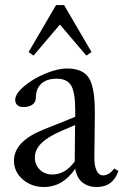

<svg xmlns="http://www.w3.org/2000/svg" viewBox="-20 -733 497 764"><path d="M113.3 -511.7 93.8 -525.9 203.1 -712.9H234.9L344.2 -525.9L323.7 -511.7L218.3 -635.3ZM155.3 11.2Q105.5 11.2 70.6 -19Q35.6 -49.3 35.6 -93.3Q35.6 -170.4 152.8 -217.3L279.3 -268.1V-294.4Q279.3 -365.2 263.2 -392.6Q247.1 -419.9 205.1 -419.9Q166 -419.9 144.3 -399.9Q122.6 -379.9 122.6 -343.3Q122.6 -326.7 109.1 -316.9Q95.7 -307.1 73.2 -307.1Q57.6 -307.1 49.1 -314.7Q40.5 -322.3 40.5 -335.9Q40.5 -359.4 75.2 -389.2Q109.9 -418.9 159.2 -439.7Q208.5 -460.4 247.1 -460.4Q309.6 -460.4 333.5 -423.1Q357.4 -385.7 357.4 -286.6Q357.4 -252.4 356.4 -189.5Q355.5 -126.5 355.5 -106.4Q355 -75.7 363.8 -55.4Q372.6 -35.2 390.6 -35.2Q413.6 -35.2 434.6 -62.5L451.2 -52.7Q429.7 11.2 364.3 11.2Q331.5 11.2 308.6 -6.6Q285.6 -24.4 279.3 -61.5Q229.5 11.2 155.3 11.2ZM118.7 -106.4Q118.7 -77.1 138.4 -57.9Q158.2 -38.6 188.5 -38.6Q239.3 -38.6 277.3 -90.3L278.8 -235.4L228.5 -213.9Q171.9 -189.9 145.3 -163.8Q118.7 -137.7 118.7 -106.4Z"/></svg>

Font: Elstob 8pt
Style: Regular
Weight: 400
Designer: Peter S. Baker
Version: Version 1.015